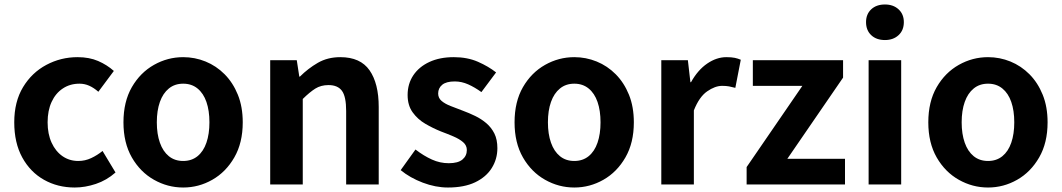

<svg xmlns="http://www.w3.org/2000/svg" viewBox="-20 -831 4784 865"><path d="M316.8 13.8Q239.7 13.8 178 -21.1Q116.3 -55.9 80.2 -121.7Q44.2 -187.5 44.2 -279.9Q44.2 -372.8 83.8 -438.4Q123.4 -503.9 188.8 -538.7Q254.1 -573.5 329.5 -573.5Q382 -573.5 422.1 -556.2Q462.2 -538.8 492.9 -511.4L423.1 -417.6Q402.6 -435.6 381.9 -444.8Q361.2 -454 338.1 -454Q295.4 -454 262.9 -432.3Q230.3 -410.7 212.4 -371.7Q194.5 -332.7 194.5 -279.9Q194.5 -227.4 212.5 -188.2Q230.5 -148.9 261.7 -127.3Q292.9 -105.8 332.7 -105.8Q363.4 -105.8 391 -118.8Q418.7 -131.9 442 -150.9L500.4 -53.9Q460.4 -18.6 411.8 -2.4Q363.2 13.8 316.8 13.8Z M805.3 13.8Q735.3 13.8 673.6 -21.1Q611.9 -55.9 574 -121.7Q536.2 -187.5 536.2 -279.9Q536.2 -372.8 574 -438.4Q611.9 -503.9 673.6 -538.7Q735.3 -573.5 805.3 -573.5Q857.7 -573.5 906.1 -553.9Q954.4 -534.2 992 -496.4Q1029.6 -458.5 1051.6 -404.2Q1073.6 -349.8 1073.6 -279.9Q1073.6 -187.5 1035.6 -121.7Q997.7 -55.9 936.5 -21.1Q875.3 13.8 805.3 13.8ZM805.3 -105.8Q843.3 -105.8 869.9 -127.3Q896.5 -148.9 910 -188.2Q923.5 -227.4 923.5 -279.9Q923.5 -332.7 910 -371.7Q896.5 -410.7 869.9 -432.3Q843.3 -454 805.3 -454Q767.2 -454 740.7 -432.3Q714.1 -410.7 700.3 -371.7Q686.5 -332.7 686.5 -279.9Q686.5 -227.4 700.3 -188.2Q714.1 -148.9 740.7 -127.3Q767.2 -105.8 805.3 -105.8Z M1197.3 0V-559.8H1317L1328.4 -485.9H1331.2Q1367.5 -522.2 1411.7 -547.9Q1455.9 -573.5 1513.2 -573.5Q1603.6 -573.5 1644.9 -514.3Q1686.2 -455 1686.2 -349.1V0H1539.5V-330.9Q1539.5 -396 1520.5 -421.9Q1501.5 -447.7 1460.1 -447.7Q1425.9 -447.7 1400.6 -431.9Q1375.3 -416 1344 -385.1V0Z M1998.1 13.8Q1942.3 13.8 1884.7 -8.1Q1827.1 -30 1785.1 -64.5L1851.8 -157.4Q1889.4 -128.6 1925.9 -112.2Q1962.4 -95.7 2001.7 -95.7Q2043.5 -95.7 2063.4 -112.3Q2083.2 -128.9 2083.2 -155.2Q2083.2 -176.1 2066.3 -190.6Q2049.5 -205 2022.5 -216.5Q1995.5 -228 1966 -239Q1930.7 -253.2 1896.2 -273.3Q1861.7 -293.4 1839.1 -324.9Q1816.4 -356.4 1816.4 -403Q1816.4 -453.3 1842 -491.7Q1867.7 -530.1 1914.4 -551.8Q1961.2 -573.5 2024.5 -573.5Q2085.6 -573.5 2133.2 -552.7Q2180.8 -531.8 2215 -504.7L2148.8 -416.1Q2118.9 -437.7 2089.3 -450.9Q2059.6 -464.1 2028.8 -464.1Q1990.3 -464.1 1972.2 -449Q1954 -433.9 1954 -409.7Q1954 -389.6 1969.2 -376.5Q1984.4 -363.4 2010.1 -353.4Q2035.9 -343.4 2065.3 -332.2Q2093.4 -321.8 2120.9 -308.5Q2148.4 -295.2 2171.1 -275.9Q2193.7 -256.5 2207.3 -229.5Q2220.8 -202.4 2220.8 -163.4Q2220.8 -114.3 2195.4 -73.8Q2169.9 -33.2 2120.6 -9.7Q2071.3 13.8 1998.1 13.8Z M2567.3 13.8Q2497.3 13.8 2435.6 -21.1Q2373.9 -55.9 2336 -121.7Q2298.2 -187.5 2298.2 -279.9Q2298.2 -372.8 2336 -438.4Q2373.9 -503.9 2435.6 -538.7Q2497.3 -573.5 2567.3 -573.5Q2619.7 -573.5 2668.1 -553.9Q2716.4 -534.2 2754 -496.4Q2791.6 -458.5 2813.6 -404.2Q2835.6 -349.8 2835.6 -279.9Q2835.6 -187.5 2797.6 -121.7Q2759.7 -55.9 2698.5 -21.1Q2637.3 13.8 2567.3 13.8ZM2567.3 -105.8Q2605.3 -105.8 2631.9 -127.3Q2658.5 -148.9 2672 -188.2Q2685.5 -227.4 2685.5 -279.9Q2685.5 -332.7 2672 -371.7Q2658.5 -410.7 2631.9 -432.3Q2605.3 -454 2567.3 -454Q2529.2 -454 2502.7 -432.3Q2476.1 -410.7 2462.3 -371.7Q2448.5 -332.7 2448.5 -279.9Q2448.5 -227.4 2462.3 -188.2Q2476.1 -148.9 2502.7 -127.3Q2529.2 -105.8 2567.3 -105.8Z M2959.3 0V-559.8H3079L3090.4 -460.8H3093.2Q3123.9 -515.8 3166.2 -544.7Q3208.5 -573.5 3252.3 -573.5Q3275.7 -573.5 3290.4 -570.4Q3305.2 -567.2 3317.4 -561.8L3292.8 -435.2Q3277.4 -439.4 3264.5 -441.8Q3251.6 -444.2 3233.3 -444.2Q3201.4 -444.2 3165.7 -419.3Q3130 -394.4 3106 -333.6V0Z M3343.7 0V-78.3L3594.7 -444.1H3371.7V-559.8H3778.2V-481.3L3527.2 -115.7H3786.9V0Z M3893.3 0V-559.8H4040V0ZM3966.9 -650.6Q3928.2 -650.6 3905 -672.6Q3881.7 -694.5 3881.7 -731.4Q3881.7 -767.1 3905 -789Q3928.2 -810.8 3966.9 -810.8Q4004.5 -810.8 4028.2 -789Q4052 -767.1 4052 -731.4Q4052 -694.5 4028.2 -672.6Q4004.5 -650.6 3966.9 -650.6Z M4431.3 13.8Q4361.3 13.8 4299.6 -21.1Q4237.9 -55.9 4200 -121.7Q4162.2 -187.5 4162.2 -279.9Q4162.2 -372.8 4200 -438.4Q4237.9 -503.9 4299.6 -538.7Q4361.3 -573.5 4431.3 -573.5Q4483.7 -573.5 4532.1 -553.9Q4580.4 -534.2 4618 -496.4Q4655.6 -458.5 4677.6 -404.2Q4699.6 -349.8 4699.6 -279.9Q4699.6 -187.5 4661.6 -121.7Q4623.7 -55.9 4562.5 -21.1Q4501.3 13.8 4431.3 13.8ZM4431.3 -105.8Q4469.3 -105.8 4495.9 -127.3Q4522.5 -148.9 4536 -188.2Q4549.5 -227.4 4549.5 -279.9Q4549.5 -332.7 4536 -371.7Q4522.5 -410.7 4495.9 -432.3Q4469.3 -454 4431.3 -454Q4393.2 -454 4366.7 -432.3Q4340.1 -410.7 4326.3 -371.7Q4312.5 -332.7 4312.5 -279.9Q4312.5 -227.4 4326.3 -188.2Q4340.1 -148.9 4366.7 -127.3Q4393.2 -105.8 4431.3 -105.8Z"/></svg>

Font: Noto Sans KR Thin
Style: Regular
Weight: 100
Designer: Ryoko NISHIZUKA 西塚涼子 (kana, bopomofo & ideographs); Paul D. Hunt (Latin, Greek & Cyrillic); Sandoll Communications 산돌커뮤니
Foundry: Adobe
Version: Version 2.004-H2;hotconv 1.0.118;makeotfexe 2.5.65603